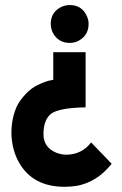

<svg xmlns="http://www.w3.org/2000/svg" viewBox="-20 -717 475 748"><path d="M415 -79.1Q358.4 -7.8 280.3 6.8Q256.8 10.7 231.4 10.7Q109.4 10.7 55.7 -81.1Q26.4 -130.9 24.4 -196.3Q24.4 -235.4 33.2 -268.1Q42 -300.8 56.6 -321.8Q71.3 -342.8 88.4 -358.9Q105.5 -375 123 -383.8Q140.6 -392.6 155.3 -397.9Q169.9 -403.3 178.7 -404.3L187.5 -406.2V-513.7H313.5V-298.8Q210.9 -296.9 179.7 -274.4Q149.4 -251 149.4 -194.3Q149.4 -142.6 199.2 -122.1Q218.8 -114.3 239.3 -114.3Q298.8 -115.2 335 -162.1ZM325.2 -624Q325.2 -580.1 287.1 -558.6Q270.5 -549.8 252 -549.8Q208 -549.8 186.5 -587.9Q177.7 -605.5 177.7 -624Q177.7 -668 215.8 -688.5Q232.4 -697.3 252 -697.3Q296.9 -697.3 316.4 -658.2Q325.2 -641.6 325.2 -624Z"/></svg>

Font: Post No Bills Jaffna ExtraBold
Style: Regular
Weight: 800
Designer: Kosala Senevirathne, Siva Puranthara, Lasantha Premarathna, Tharique Azeez
Foundry: Mooniak
Version: Version 1.220 ; ttfautohint (v1.6)